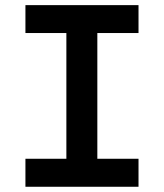

<svg xmlns="http://www.w3.org/2000/svg" viewBox="-20 -713 626 733"><path d="M77.1 0V-106.9H233.4V-586.9H77.1V-693.4H508.8V-586.9H351.6V-106.9H508.8V0Z"/></svg>

Font: Cascadia Code SemiBold
Style: Regular
Weight: 600
Monospace: yes
Designer: Aaron Bell
Foundry: Saja Typeworks
Version: Version 2404.023; ttfautohint (v1.8.4)